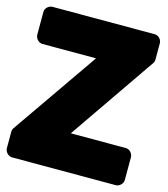

<svg xmlns="http://www.w3.org/2000/svg" viewBox="-118 -839 847 968"><g transform="rotate(15 306.0 -355.0)"><path d="M290 -156 600 -606C604 -611 606 -619 606 -627V-711C606 -727 592 -748 569 -748H36C20 -748 -2 -734 -2 -711V-592C-2 -576 13 -554 36 -554H315L5 -107C1 -102 -2 -94 -2 -86V0C-2 16 13 38 36 38H577C593 38 614 23 614 0V-118C614 -134 600 -156 577 -156Z"/></g></svg>

Font: Asimov Print
Style: E
Weight: 500
Designer: Google
Version: Version 2.000980; 2014